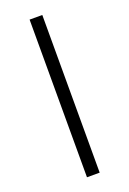

<svg xmlns="http://www.w3.org/2000/svg" viewBox="-131 -706 507 753"><g transform="rotate(-20 122.5 -329.0)"><path d="M96 0V-658H149V0Z"/></g></svg>

Font: Assistant ExtraLight Light
Style: Regular
Weight: 300
Version: Version 3.000